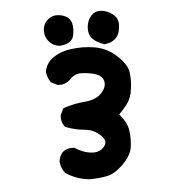

<svg xmlns="http://www.w3.org/2000/svg" viewBox="-45 -604 591 649"><g transform="rotate(-5 250.0 -280.0)"><path d="M150.4 -97.7Q158.7 -104.5 167 -106.9Q175.3 -109.4 180.9 -109.4Q186.5 -109.4 191.4 -108.9Q224.6 -87.4 254.4 -87.4Q278.3 -87.4 291.5 -104.5Q297.4 -111.8 297.4 -119.1Q297.4 -129.4 285.2 -141.6Q263.2 -163.6 231.9 -166.5Q197.8 -169.4 166.5 -182.1Q159.2 -190.9 156.7 -199.2Q154.3 -207.5 154.3 -213.1Q154.3 -218.8 154.8 -223.1L166 -245.6Q204.1 -258.3 242.7 -261.2Q278.8 -264.2 298.3 -285.6Q312.5 -301.8 312.5 -316.4Q312.5 -325.7 307.6 -334Q299.3 -347.2 278.8 -352.1Q254.9 -357.9 235.8 -357.9Q233.4 -357.9 231 -357.9Q211.4 -356.9 193.4 -336.9Q185.1 -330.1 176.8 -327.6Q168.5 -325.2 162.8 -325.2Q157.2 -325.2 152.8 -325.7L130.9 -336.9Q119.6 -354.5 117.7 -374Q122.1 -396 136.7 -411.1Q136.7 -411.1 137.2 -411.1Q163.6 -435.5 206.5 -441.9Q226.1 -444.8 247.1 -444.8Q268.1 -444.8 290 -440.9Q334.5 -433.1 369.1 -398.4Q397 -370.6 399.9 -345.2Q401.4 -334 401.4 -320.3Q401.4 -306.6 398.9 -289.6Q395 -258.8 379.4 -238.8Q366.2 -222.2 352.1 -208Q377.4 -179.2 381.3 -151.4Q385.3 -122.1 381.3 -94.2Q377 -65.9 347.9 -37.4Q318.8 -8.8 291.5 -3.7Q264.2 1.5 234.4 1.5H233.9Q189.5 -2.4 152.3 -27.3Q139.2 -44.9 137.2 -66.4Q139.2 -84.5 150.4 -97.7ZM271.5 -504.4Q271.5 -533.2 290 -551.8Q301.3 -562.5 316.9 -562.5Q323.7 -562.5 331.1 -561Q355.5 -554.7 369.6 -537.6Q377.9 -526.9 377.9 -510.3Q377.9 -499.5 374.5 -486.8Q364.7 -453.1 323.7 -448.7H322.8Q293.5 -459.5 282.2 -473.1Q271.5 -485.4 271.5 -504.4ZM123 -510.3Q123 -537.1 144.5 -552.2Q156.2 -560.5 170.9 -560.5Q179.7 -560.5 189 -558.1Q203.1 -553.7 210.7 -546.1Q218.3 -538.6 220.5 -529.3Q222.7 -520 222.7 -510.7Q222.7 -499 219.7 -485.8Q217.3 -477.1 210.9 -470.7Q199.2 -458.5 171.9 -456.5Q149.4 -459 135.3 -476.1Q123 -491.2 123 -510.3Z"/></g></svg>

Font: Bakudai
Style: Medium
Weight: 500
Version: Version 1.48